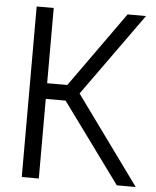

<svg xmlns="http://www.w3.org/2000/svg" viewBox="-53 -785 673 830"><g transform="rotate(5 283.5 -370.0)"><path d="M72.5 0V-740H146.5V-413.5H234L467 -740H547L290 -381.5L567 0H485L232.5 -345.5H146.5V0Z"/></g></svg>

Font: Encode Sans Condensed
Style: Regular
Weight: 400
Width: 3
Designer: Multiple Designers
Foundry: Impallari Type
Version: Version 3.000; ttfautohint (v1.8.3) -l 8 -r 50 -G 200 -x 14 